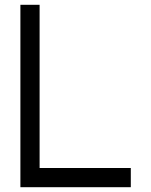

<svg xmlns="http://www.w3.org/2000/svg" viewBox="-20 -760 630 800"><path d="M65 -700V-20V20H105H485H525V-60H485H145V-700V-740H65Z"/></svg>

Font: Nordica Advanced
Style: Regular
Weight: 300
Version: Version 1.07